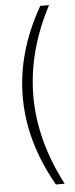

<svg xmlns="http://www.w3.org/2000/svg" viewBox="-59 -781 360 921"><g transform="rotate(-5 121.5 -320.0)"><path d="M172 110Q50 -104 50 -320Q50 -538 172 -750H214Q101 -535 101 -320Q101 -107 214 110Z"/></g></svg>

Font: Geist ExtLt
Style: Regular
Weight: 400
Designer: Basement.studio, Andrés Briganti, Mateo Zaragoza
Foundry: Basement.studio, Vercel, Andrés Briganti, Guido Ferreyra, Mateo Zaragoza
Version: Version 1.401